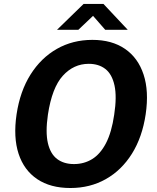

<svg xmlns="http://www.w3.org/2000/svg" viewBox="-20 -933 785 963"><path d="M333 10Q232.8 10 166.6 -34.6Q100.3 -79.2 73.2 -161.8Q46.1 -244.5 63.1 -359.4Q80.4 -475.2 133 -558.9Q185.6 -642.5 265.2 -687.8Q344.9 -733 443.1 -733Q541.2 -733 606.9 -687.9Q672.6 -642.8 700.1 -559.2Q727.7 -475.7 710.7 -360Q693.7 -245.3 641.9 -162.3Q590 -79.3 510.9 -34.7Q431.8 10 333 10ZM351 -110.1Q401.6 -110.1 442.5 -135.2Q483.3 -160.4 511.7 -215Q540 -269.6 552.8 -357.9Q566.6 -448.1 554.3 -504.3Q542.1 -560.6 508.8 -586.8Q475.4 -612.9 425.1 -612.9Q349.5 -612.9 295.1 -553Q240.7 -493.2 220.3 -357.9Q207.5 -269.8 220.2 -215.2Q233 -160.6 266.8 -135.3Q300.5 -110.1 351 -110.1ZM265.9 -783.5 399.2 -913.2H499L620.8 -783.5H507.8L446.7 -853.5L372.9 -783.5Z"/></svg>

Font: Public Sans Thin
Style: Italic
Weight: 100
Italic angle: -8°
Designer: The Public Sans project authors (U.S. Web Design System). Libre Franklin designed by Pablo Impallari and Rodrigo Fuenzal
Version: Version 2.000